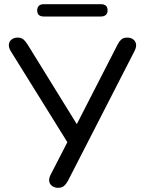

<svg xmlns="http://www.w3.org/2000/svg" viewBox="-20 -892 687 919"><path d="M258 7Q242 7 230 -1.5Q218 -10 215.5 -24Q213 -38 223 -57L312 -230V-196L31 -648Q21 -665 22.5 -679.5Q24 -694 35.5 -703Q47 -712 64 -712Q82 -712 92 -703.5Q102 -695 112 -679L358 -281H339L543 -679Q550 -693 560 -702.5Q570 -712 589 -712Q606 -712 617 -704Q628 -696 631 -682Q634 -668 624 -648L305 -26Q298 -13 287.5 -3Q277 7 258 7ZM190 -813Q158 -813 158 -842Q158 -856 166 -864Q174 -872 190 -872H463Q495 -872 495 -842Q495 -828 486.5 -820.5Q478 -813 463 -813Z"/></svg>

Font: Nunito Medium
Style: Regular
Weight: 500
Designer: Vernon Adams
Foundry: Vernon Adams
Version: Version 3.601